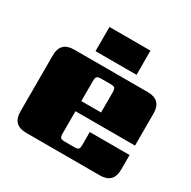

<svg xmlns="http://www.w3.org/2000/svg" viewBox="-151 -821 966 969"><g transform="rotate(30 332.0 -336.5)"><path d="M457 -673V-532H218V-673ZM282 -278H397V-395Q397 -414 391.5 -420Q386 -426 366 -426H313Q294 -426 288 -420Q282 -414 282 -395ZM121 -485H550Q629 -485 629 -406V-219H282V-90Q282 -70 288 -64.5Q294 -59 313 -59H366Q386 -59 391.5 -64.5Q397 -70 397 -90V-164H629V-79Q629 0 550 0H121Q42 0 42 -79V-406Q42 -485 121 -485Z"/></g></svg>

Font: Sarpanch Black
Style: Regular
Weight: 900
Designer: Manushi Parikh (Devanagari and Latin), Jyotish Sonowal (Devanagari)
Foundry: Indian Type Foundry
Version: Version 2.004;PS 1.0;hotconv 1.0.78;makeotf.lib2.5.61930; tt